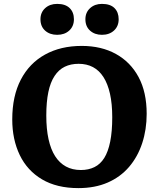

<svg xmlns="http://www.w3.org/2000/svg" viewBox="-20 -953 817 987"><path d="M383 14Q272 14 196 -31Q120 -76 81.5 -156Q43 -236 43 -339Q43 -459 87 -543.5Q131 -628 211.5 -672.5Q292 -717 400 -717Q501 -717 576 -675.5Q651 -634 692.5 -556.5Q734 -479 734 -368Q734 -287 711 -217Q688 -147 643.5 -95Q599 -43 533.5 -14.5Q468 14 383 14ZM396 -79Q435 -79 465.5 -94Q496 -109 516 -141Q536 -173 546.5 -225Q557 -277 557 -350Q557 -419 545.5 -470.5Q534 -522 512 -556.5Q490 -591 458 -608Q426 -625 384 -625Q344 -625 313 -610Q282 -595 260.5 -562.5Q239 -530 228.5 -479.5Q218 -429 218 -359Q218 -290 229.5 -237.5Q241 -185 263.5 -150Q286 -115 319 -97Q352 -79 396 -79ZM504 -774Q467 -774 443 -795.5Q419 -817 419 -854Q419 -889 443 -911Q467 -933 504 -933Q547 -933 568.5 -911.5Q590 -890 590 -854Q590 -818 566 -796Q542 -774 504 -774ZM274 -774Q236 -774 212 -795.5Q188 -817 188 -854Q188 -889 212 -911Q236 -933 274 -933Q316 -933 338 -911.5Q360 -890 360 -854Q360 -818 336 -796Q312 -774 274 -774Z"/></svg>

Font: Literata 18pt
Style: Bold
Weight: 700
Designer: Latin by Veronika Burian and Jose Scaglione. Greek by Irene Vlachou. Cyrillic by Vera Evstafieva.
Foundry: TypeTogether
Version: Version 3.103;gftools[0.9.29]